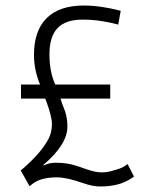

<svg xmlns="http://www.w3.org/2000/svg" viewBox="-20 -664 540 695"><path d="M56 -307V-358H125Q103 -411 103 -465Q103 -553 149 -598.5Q195 -644 283 -644Q344 -644 417 -625L408 -575Q342 -593 279.5 -593Q217 -593 188 -562Q159 -531 159 -467.5Q159 -404 180 -358H379V-307H199Q200 -305 206 -286L216 -260Q224 -234 224 -206Q224 -141 137 -67Q137 -66 137.5 -66Q138 -66 138 -65Q158 -75 181.5 -75Q205 -75 226 -71.5Q247 -68 285.5 -54Q324 -40 347.5 -40Q371 -40 394 -48Q418 -54 430 -62L442 -70L465 -25Q418 11 345 11Q318 12 278 -2Q221 -22 186 -22Q127 -22 97 2L87 10L55 -47L68 -58Q131 -114 156 -162Q168 -186 168 -215Q168 -244 144 -307Z"/></svg>

Font: TypoPRO Lekton
Style: Regular
Weight: 400
Monospace: yes
Designer: Paolo Mazzetti, Luciano Perondi, Raffaele Flato, Elena Papassissa, Emilio Macchia, Michela Povoleri, Tobias Seemiller, R
Version: Version 34.000